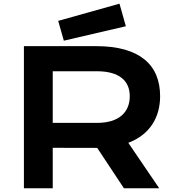

<svg xmlns="http://www.w3.org/2000/svg" viewBox="-20 -1011 955 1031"><path d="M108.4 0H263.2V-217.3L497.6 -216.8H502L645.5 0H835L668.9 -244.1C785.2 -288.1 839.8 -381.3 839.8 -494.6C839.8 -662.6 730.5 -763.2 496.6 -763.2H108.4ZM263.2 -351.1V-628.4H500.5C617.7 -628.4 676.8 -579.1 676.8 -494.6C676.8 -407.2 617.7 -351.1 500.5 -351.1ZM322.8 -792.5 655.8 -870.1 621.6 -991.2 292.5 -898.9Z"/></svg>

Font: Krona One
Style: Regular
Weight: 400
Designer: Yvonne Schüttler
Foundry: Yvonne Schüttler
Version: Version 1.002